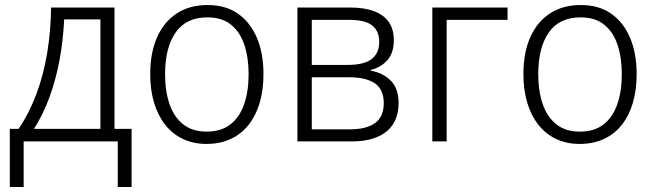

<svg xmlns="http://www.w3.org/2000/svg" viewBox="-20 -562 2603 763"><path d="M435 -532V-50H503V181H448V0H74V181H19V-50H54Q96 -112 124.5 -188Q153 -264 167.5 -351.5Q182 -439 183 -532ZM235 -485Q231 -401 216.5 -323Q202 -245 176.5 -175.5Q151 -106 115 -50H379V-485Z M1027 -267Q1027 -204 1012 -153.5Q997 -103 968.5 -66.5Q940 -30 897.5 -10Q855 10 800 10Q749 10 707.5 -9.5Q666 -29 637 -65.5Q608 -102 592.5 -153Q577 -204 577 -267Q577 -353 604.5 -414.5Q632 -476 683 -509Q734 -542 805 -542Q877 -542 926 -507.5Q975 -473 1001 -411.5Q1027 -350 1027 -267ZM636 -267Q636 -199 654 -147.5Q672 -96 708.5 -67.5Q745 -39 801 -39Q859 -39 895.5 -67.5Q932 -96 950 -147.5Q968 -199 968 -267Q968 -333 951 -384Q934 -435 898 -464Q862 -493 804 -493Q720 -493 678 -433Q636 -373 636 -267Z M1545 -402Q1545 -352 1519.5 -323Q1494 -294 1453 -284V-281Q1501 -273 1532.5 -242Q1564 -211 1564 -152Q1564 -118 1553 -90Q1542 -62 1519 -42Q1496 -22 1461 -11Q1426 0 1377 0H1162V-532H1373Q1428 -532 1466.5 -517.5Q1505 -503 1525 -474.5Q1545 -446 1545 -402ZM1505 -152Q1505 -207 1469.5 -231Q1434 -255 1366 -255H1219V-48H1369Q1436 -48 1470.5 -73Q1505 -98 1505 -152ZM1487 -396Q1487 -438 1459.5 -460.5Q1432 -483 1369 -483H1219V-304H1361Q1426 -304 1456.5 -327Q1487 -350 1487 -396Z M1997 -532V-483H1755V0H1698V-532Z M2510 -267Q2510 -204 2495 -153.5Q2480 -103 2451.5 -66.5Q2423 -30 2380.5 -10Q2338 10 2283 10Q2232 10 2190.5 -9.5Q2149 -29 2120 -65.5Q2091 -102 2075.5 -153Q2060 -204 2060 -267Q2060 -353 2087.5 -414.5Q2115 -476 2166 -509Q2217 -542 2288 -542Q2360 -542 2409 -507.5Q2458 -473 2484 -411.5Q2510 -350 2510 -267ZM2119 -267Q2119 -199 2137 -147.5Q2155 -96 2191.5 -67.5Q2228 -39 2284 -39Q2342 -39 2378.5 -67.5Q2415 -96 2433 -147.5Q2451 -199 2451 -267Q2451 -333 2434 -384Q2417 -435 2381 -464Q2345 -493 2287 -493Q2203 -493 2161 -433Q2119 -373 2119 -267Z"/></svg>

Font: Noto Sans Display Light
Style: Regular
Weight: 300
Designer: Monotype Design Team
Foundry: Monotype Imaging Inc.
Version: Version 2.003